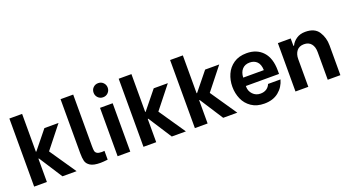

<svg xmlns="http://www.w3.org/2000/svg" viewBox="-55 -1367 3570 1969"><g transform="rotate(-20 1730.0 -382.5)"><path d="M64 -743H203V-330H208L368 -528H522L331 -287L527 0H373L209 -254H203V0H64Z M625 -160V-750H763V-188Q763 -152 766.5 -134.5Q770 -117 786.5 -106.5Q803 -96 839 -96Q851 -96 867 -98V-2Q816 4 787 4Q713 4 677.5 -18.5Q642 -41 633.5 -74.5Q625 -108 625 -160Z M975 -528H1113V0H975ZM966 -696Q966 -729 988 -751Q1010 -773 1043 -773Q1076 -773 1098 -750.5Q1120 -728 1120 -696Q1120 -664 1098 -641.5Q1076 -619 1043 -619Q1010 -619 988 -641.5Q966 -664 966 -696Z M1257 -743H1396V-330H1401L1561 -528H1715L1524 -287L1720 0H1566L1402 -254H1396V0H1257Z M1818 -743H1957V-330H1962L2122 -528H2276L2085 -287L2281 0H2127L1963 -254H1957V0H1818Z M2324 -266Q2324 -338 2351.5 -400.5Q2379 -463 2436 -502Q2493 -541 2577 -541Q2688 -541 2753.5 -470Q2819 -399 2819 -265V-227H2457V-219Q2457 -171 2490 -136.5Q2523 -102 2573 -102Q2612 -102 2639 -120Q2666 -138 2678 -169H2814Q2793 -91 2732 -41.5Q2671 8 2576 8Q2493 8 2436 -30.5Q2379 -69 2351.5 -131.5Q2324 -194 2324 -266ZM2686 -317Q2684 -380 2654 -410Q2624 -440 2575 -440Q2523 -440 2493 -407Q2463 -374 2461 -317Z M2916 -528H3056V-447H3063Q3081 -486 3121 -513.5Q3161 -541 3218 -541Q3321 -541 3363.5 -475Q3406 -409 3406 -325V0H3268V-302Q3268 -360 3240.5 -393Q3213 -426 3163 -426Q3110 -426 3083 -391.5Q3056 -357 3056 -302V0H2916Z"/></g></svg>

Font: Be Vietnam
Style: Bold
Weight: 700
Designer: Gabriel Lam
Foundry: TypeRant
Version: Version 4.000